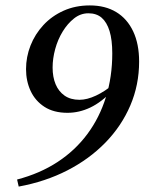

<svg xmlns="http://www.w3.org/2000/svg" viewBox="-20 -672 541 708"><path d="M43 -10Q127 -32 192 -74.5Q257 -117 302 -177.5Q347 -238 370.5 -313.5Q394 -389 394 -475Q394 -525 384 -557.5Q374 -590 355 -606.5Q336 -623 306 -623Q277 -623 253 -604Q229 -585 211 -555.5Q193 -526 183.5 -491Q174 -456 174 -423Q174 -388 185 -361.5Q196 -335 218 -319.5Q240 -304 273 -304Q301 -304 334 -319.5Q367 -335 399 -362L406 -337H394Q354 -295 313 -275.5Q272 -256 229 -256Q178 -256 144 -278Q110 -300 93 -336.5Q76 -373 76 -417Q76 -462 92.5 -504Q109 -546 140 -579.5Q171 -613 214.5 -632.5Q258 -652 311 -652Q368 -652 408.5 -627.5Q449 -603 471 -556.5Q493 -510 493 -445Q493 -359 460.5 -283Q428 -207 368.5 -146Q309 -85 228 -43.5Q147 -2 49 16Z"/></svg>

Font: Source Serif 4 48pt SemiBold
Style: Italic
Weight: 600
Italic angle: -12°
Designer: Frank Grießhammer
Foundry: Adobe Systems Incorporated
Version: Version 4.004;hotconv 1.0.116;makeotfexe 2.5.65601